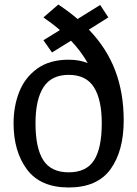

<svg xmlns="http://www.w3.org/2000/svg" viewBox="-20 -817 607 849"><path d="M527 -285Q527 -149 468.5 -68.5Q410 12 284 12Q159 12 99.5 -67.5Q40 -147 40 -272Q40 -347 65 -410.5Q90 -474 144.5 -513.5Q199 -553 284 -553Q331 -553 368 -538Q337 -592 294 -637L210 -585L172 -639L245 -684Q214 -711 172 -740L238 -797Q291 -761 323 -733L423 -795L459 -740L373 -686Q452 -604 489.5 -505Q527 -406 527 -285ZM430 -272Q430 -376 395.5 -431Q361 -486 284 -486Q207 -486 172 -431Q137 -376 137 -272Q137 -162 171.5 -108.5Q206 -55 284 -55Q362 -55 396 -108.5Q430 -162 430 -272Z"/></svg>

Font: Krub Medium
Style: Regular
Weight: 500
Designer: Ekaluck Peanpanawate
Foundry: Cadson Demak Co.,Ltd.
Version: Version 1.000; ttfautohint (v1.6)